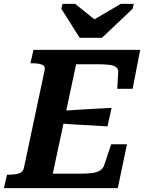

<svg xmlns="http://www.w3.org/2000/svg" viewBox="-48 -966 742 986"><path d="M361 -772H476L633 -921L639 -946H572L395 -842L469 -841L338 -946H273L267 -921ZM604 -225 557 0H-28L-12 -69H-1Q28 -69 49.5 -75.5Q71 -82 75 -105L181 -605Q186 -627 167.5 -634Q149 -641 119 -641H108L124 -710H672L633 -510H554L559 -592Q561 -610 550.5 -619.5Q540 -629 517 -632.5Q494 -636 457 -636H343L223 -74H359Q400 -74 425.5 -77.5Q451 -81 466 -90.5Q481 -100 487 -118L523 -225ZM270 -397Q313 -400 355.5 -402.5Q398 -405 440.5 -407.5Q483 -410 525 -412L504 -317Q464 -320 422 -322Q380 -324 338.5 -326.5Q297 -329 256 -332Z"/></svg>

Font: Roboto Serif 20pt SemiBold
Style: Italic
Weight: 600
Italic angle: -10°
Version: Version 1.007